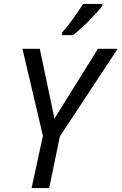

<svg xmlns="http://www.w3.org/2000/svg" viewBox="-20 -964 623 984"><path d="M142 0 200 -268 95 -714H184L259 -356L482 -714H583L287 -265L232 0ZM298 -797Q315 -816 335 -842Q355 -868 373.5 -895Q392 -922 406 -944H505V-934Q495 -921 477 -901Q459 -881 437.5 -859Q416 -837 394 -817.5Q372 -798 354 -784H298Z"/></svg>

Font: Noto Sans Display
Style: Italic
Weight: 400
Italic angle: -12°
Designer: Monotype Design Team
Foundry: Monotype Imaging Inc.
Version: Version 2.003